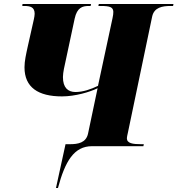

<svg xmlns="http://www.w3.org/2000/svg" viewBox="-20 -734 891 964"><path d="M261 210H271C307 75 352 0 442 0H700L702 -10H689C647 -10 617 -14 617 -40C617 -45 619 -54 623 -72L744 -651C754 -697 795 -704 836 -704H849L851 -714H476L474 -704H487C532 -704 548 -698 549 -675C549 -666 548 -656 545 -643L472 -303C437 -286 397 -272 359 -272C321 -272 296 -294 296 -347C296 -370 305 -408 308 -421L355 -641C367 -696 394 -704 425 -704H435L437 -714H93L92 -704H102C131 -704 154 -699 154 -665C154 -659 152 -645 150 -637L119 -499C111 -462 103 -428 103 -396C103 -295 172 -250 291 -250C358 -250 431 -272 470 -291L422 -63C412 -17 372 -10 331 -10H309Z"/></svg>

Font: Noto Serif Display Black
Style: Italic
Weight: 900
Italic angle: -12°
Designer: Monotype Design Team
Foundry: Monotype Imaging Inc.
Version: Version 2.009